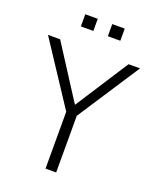

<svg xmlns="http://www.w3.org/2000/svg" viewBox="-160 -977 870 1070"><g transform="rotate(20 274.5 -442.0)"><path d="M243 0V-366L257 -316L1 -705H73L280 -383H271L479 -705H547L293 -316L306 -366V0ZM317 -812V-884H391V-812ZM157 -812V-884H231V-812Z"/></g></svg>

Font: Nunito Sans 10pt SemiCondensed Light
Style: Regular
Weight: 300
Width: 4
Designer: Vernon Adams
Foundry: Vernon Adams
Version: Version 3.101;gftools[0.9.27]